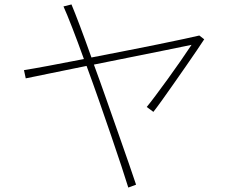

<svg xmlns="http://www.w3.org/2000/svg" viewBox="-20 -803 1040 865"><path d="M900 -626Q889 -609 867 -576.5Q845 -544 817.5 -504.5Q790 -465 762 -425Q734 -385 710 -351.5Q686 -318 671 -299L641 -321Q656 -339 681 -372.5Q706 -406 735.5 -446.5Q765 -487 793 -527.5Q821 -568 843 -601Q800 -592 728.5 -577.5Q657 -563 572 -546Q487 -529 403 -512Q431 -436 459.5 -354.5Q488 -273 514.5 -198Q541 -123 561.5 -63.5Q582 -4 593 29L558 42Q547 6 527 -54.5Q507 -115 481 -191Q455 -267 426.5 -348.5Q398 -430 370 -506Q282 -488 208 -473Q134 -458 96 -450L88 -487Q126 -493 198.5 -506.5Q271 -520 358 -537Q330 -615 305.5 -678Q281 -741 266 -774L302 -783Q316 -750 340 -686.5Q364 -623 392 -544Q468 -559 545.5 -574Q623 -589 691 -603Q759 -617 808.5 -627.5Q858 -638 878 -643Z"/></svg>

Font: Zen Kaku Gothic Antique Light
Style: Regular
Weight: 300
Designer: Yoshimichi Ohira
Foundry: Positype
Version: Version 1.001